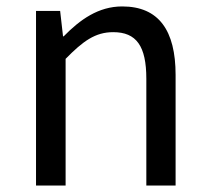

<svg xmlns="http://www.w3.org/2000/svg" viewBox="-20 -577 650 597"><path d="M92 0H184V-394C238 -449 276 -477 332 -477C404 -477 435 -434 435 -332V0H526V-344C526 -482 474 -557 360 -557C286 -557 229 -516 178 -464H176L167 -543H92Z"/></svg>

Font: Noto Sans HK
Style: Regular
Weight: 400
Designer: Ryoko NISHIZUKA 西塚涼子 (kana, bopomofo & ideographs); Paul D. Hunt (Latin, Greek & Cyrillic); Sandoll Communications 산돌커뮤니
Foundry: Adobe
Version: Version 2.004;hotconv 1.0.118;makeotfexe 2.5.65603